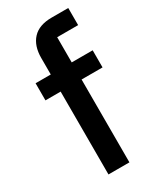

<svg xmlns="http://www.w3.org/2000/svg" viewBox="-190 -803 719 865"><g transform="rotate(-30 170.0 -370.0)"><path d="M105 -431H26V-520H105V-606Q105 -669 138 -704.5Q171 -740 237 -740H323V-651H214V-520H323V-431H214V0H105Z"/></g></svg>

Font: IBM Plex Sans Thai Looped Medium
Style: Regular
Weight: 500
Designer: Mike Abbink, Paul van der Laan, Pieter van Rosmalen, Ben Mitchell, Mark Frömberg
Foundry: Bold Monday
Version: Version 1.1